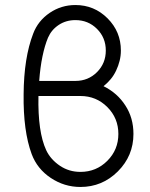

<svg xmlns="http://www.w3.org/2000/svg" viewBox="-20 -732 598 764"><path d="M280 -712Q224 -712 178 -681Q131 -649 112 -598Q75 -502 74 -357Q73 -284 81 -224.5Q89 -165 106 -119Q128 -60 182 -24Q236 12 300 12Q387 12 449 -50Q511 -112 511 -199Q511 -263 479 -312Q447 -362 392 -389Q408 -402 420.5 -417Q433 -432 442 -451Q451 -470 456 -490Q461 -510 461 -531Q461 -606 408 -659Q355 -712 280 -712ZM280 -652Q331 -652 366 -617Q401 -582 401 -531Q401 -480 366 -445Q331 -410 280 -410H136Q140 -464 149 -507.5Q158 -551 171 -582Q178 -598 188.5 -610.5Q199 -623 214 -633Q243 -652 280 -652ZM133 -350H300Q363 -350 407 -306Q451 -262 451 -199Q451 -136 407 -92Q363 -48 300 -48Q255 -48 219 -72Q201 -84 187 -99.5Q173 -115 164 -134Q130 -207 133 -350Z"/></svg>

Font: Unageo Variable
Style: Regular
Weight: 300
Designer: Richard Sepsi
Foundry: Richard Sepsi
Version: Version 2.200